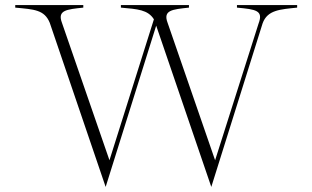

<svg xmlns="http://www.w3.org/2000/svg" viewBox="-20 -721 1229 756"><path d="M913 -701V-691C988 -684 1018 -680 998 -628L827 -90L640 -631C621 -681 658 -684 724 -691V-701H456V-691C522 -685 562 -683 586 -645L411 -90L224 -631C205 -681 242 -684 308 -691V-701H40V-691C114 -684 155 -683 176 -631L396 15L595 -620L812 15L1014 -629C1033 -682 1083 -684 1150 -691V-701Z"/></svg>

Font: Sprat Thin
Style: Regular
Weight: 100
Designer: Ethan Nakache
Foundry: Collletttivo
Version: Version 2.000;Glyphs 3.2 (3217)